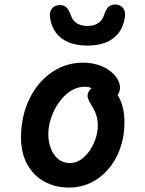

<svg xmlns="http://www.w3.org/2000/svg" viewBox="-20 -839 660 871"><path d="M75.4 -215.8Q75.4 -309.6 111.9 -387.1Q148.4 -464.6 212.9 -509.7Q277.3 -554.8 357.8 -554.8Q396.9 -554.8 433.4 -541.8Q469.8 -528.8 494.5 -503.8Q509.2 -488.9 517.1 -472.2Q524.9 -455.4 524.3 -439.1Q523.8 -422.8 514.3 -409.3Q504.5 -395.4 492.6 -393.7Q480.7 -391.9 468.6 -397.5Q456.5 -403 437.9 -415.2Q436.4 -416.5 434.7 -417.4L428.6 -421.4Q411.2 -432.6 396.1 -439Q381 -445.5 365.6 -445.5Q320.4 -445.5 282.3 -412.7Q244.2 -379.8 221.7 -329.4Q199.2 -278.9 199.2 -229.5Q199.2 -195.8 210.4 -166Q221.6 -136.2 243.5 -117.8Q265.3 -99.4 296.5 -99.4Q331.7 -99.4 360.8 -125.8Q389.9 -152.2 406.8 -192.2Q423.8 -232.3 423.8 -270.9Q423.8 -294.6 416.8 -316.5Q409.8 -338.5 396.2 -359.2Q381.5 -383.6 378.2 -396.5Q374.8 -409.3 382.5 -423.6Q392.3 -441.9 413.5 -448Q434.7 -454.2 456.9 -449.6Q479.2 -445 490.1 -434.7Q506.5 -420.9 518.7 -399.2Q530.8 -377.6 537.7 -348.4Q544.6 -319.2 544.6 -284.2Q544.6 -203.2 512.5 -135.5Q480.3 -67.8 422.8 -27.9Q365.3 11.9 292.7 11.9Q231.8 11.9 182.4 -14.5Q133 -40.9 104.2 -92.5Q75.4 -144.1 75.4 -215.8ZM207.7 -755Q203 -782.4 214.2 -798.4Q225.5 -814.3 247.8 -816Q268.8 -817.2 280.6 -805.9Q292.4 -794.6 301.4 -769.9Q308.8 -746.4 328.2 -733.8Q347.8 -721.2 376.9 -721.2Q406.2 -721.2 425.7 -734.3Q445.2 -747.4 452.5 -772.4L452.9 -773.8Q458.9 -789.8 465.5 -799.7Q472.2 -809.6 482 -814.5Q491.9 -819.3 506 -818.5Q528.2 -816.8 539.5 -801Q550.7 -785.1 546 -758Q539.9 -718.3 518.7 -690.1Q497.4 -661.9 461.7 -647.1Q425.9 -632.2 376.9 -632.2Q327.6 -632.2 291.8 -646.9Q256 -661.6 234.9 -689.1Q213.8 -716.7 207.7 -755Z"/></svg>

Font: Monaspace Radon Var
Style: Regular
Weight: 400
Designer: Riley Cran and the Lettermatic Team
Version: Version 1.000 (Monaspace Radon Var)